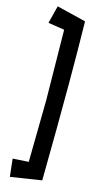

<svg xmlns="http://www.w3.org/2000/svg" viewBox="-152 -831 580 1109"><g transform="rotate(15 138.0 -276.5)"><path d="M116.7 123 122.1 -245.1 116.7 -667 19 -682.1 45.9 -788.1 220.7 -745.1Q224.1 -562.5 224.1 -379.9Q224.1 -106.9 219.7 206.1L33.7 234.9L22 128.9Z"/></g></svg>

Font: Passero One
Style: Regular
Weight: 400
Designer: Viktoriya Grabowska
Foundry: Viktoriya Grabowska
Version: Version 1.003